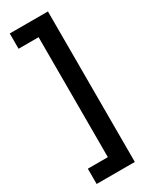

<svg xmlns="http://www.w3.org/2000/svg" viewBox="-228 -770 770 980"><g transform="rotate(-30 157.0 -280.5)"><path d="M26 73V163H251V-724H26V-634H144V73Z"/></g></svg>

Font: Noto Sans Lao UI Cond SemBd
Style: Regular
Weight: 600
Width: 3
Designer: Monotype Design Team
Foundry: Monotype Imaging Inc.
Version: Version 2.000